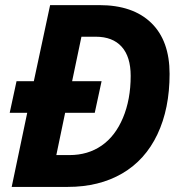

<svg xmlns="http://www.w3.org/2000/svg" viewBox="-20 -734 717 754"><path d="M646 -443.8Q646 -307.1 598.1 -206.3Q550.3 -105.5 459.7 -52.7Q369.1 0 246.1 0H25.9L86.9 -291H18.1L44.9 -415H112.8L176.8 -713.9H370.1Q502 -713.9 574 -644Q646 -574.2 646 -443.8ZM252.9 -125Q325.2 -125 378.9 -162.1Q432.6 -199.2 462.9 -271.2Q493.2 -343.3 493.2 -436Q493.2 -511.2 457.8 -550.5Q422.4 -589.8 356 -589.8H299.8L263.2 -415H378.9L352.1 -291H235.8L201.2 -125Z"/></svg>

Font: CAA NEO Sans
Style: Bold Italic
Weight: 700
Italic angle: -12°
Version: Version 1.10